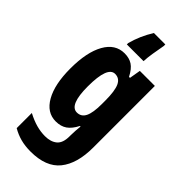

<svg xmlns="http://www.w3.org/2000/svg" viewBox="-309 -828 1129 1129"><g transform="rotate(45 255.5 -263.0)"><path d="M197 -560Q236 -560 263 -542.5Q290 -525 313 -480H321L333 -550H458V-37Q458 96 400 168Q342 240 214 240Q168 240 130.5 230Q93 220 59 200V74Q101 96 137.5 106Q174 116 210 116Q257 116 285 93Q313 70 313 14V6Q313 -11 314.5 -33Q316 -55 318 -72H313Q291 -29 263 -9.5Q235 10 193 10Q119 10 76.5 -65Q34 -140 34 -271Q34 -407 77 -483.5Q120 -560 197 -560ZM243 -435Q181 -435 181 -269Q181 -115 244 -115Q280 -115 296.5 -148.5Q313 -182 313 -254V-282Q313 -363 296.5 -399Q280 -435 243 -435ZM329 -753Q321 -711 315 -672.5Q309 -634 308 -606H169V-617Q189 -694 234 -766H329Z"/></g></svg>

Font: Noto Sans Lao ExtraCondensed ExtraBold
Style: Regular
Weight: 800
Width: 2
Designer: Monotype Design Team
Foundry: Monotype Imaging Inc.
Version: Version 2.003; ttfautohint (v1.8.4.7-5d5b)